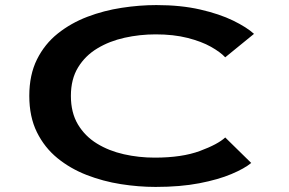

<svg xmlns="http://www.w3.org/2000/svg" viewBox="-20 -726 1140 757"><path d="M593.5 11Q526.5 11 456.5 0Q386.5 -11 322 -36Q257.5 -61 206.5 -102.5Q155.5 -144 125.5 -204.8Q95.5 -265.5 95.5 -348Q95.5 -431 125.8 -491.8Q156 -552.5 207.8 -593.8Q259.5 -635 324.5 -659.8Q389.5 -684.5 459.8 -695.2Q530 -706 596.5 -706Q693 -706 769.2 -688.5Q845.5 -671 899.2 -644.8Q953 -618.5 981.5 -592.5L868 -500Q849 -520.5 811.8 -541.5Q774.5 -562.5 719.5 -576.5Q664.5 -590.5 593.5 -590.5Q531 -590.5 471.2 -577.2Q411.5 -564 363.8 -535.2Q316 -506.5 287.8 -460.2Q259.5 -414 259.5 -348Q259.5 -282 287.2 -235.5Q315 -189 362.2 -160Q409.5 -131 468.5 -117.8Q527.5 -104.5 590 -104.5Q697.5 -104.5 768.2 -130.8Q839 -157 868 -184L970.5 -83.5Q944 -61.5 892.5 -39.8Q841 -18 766 -3.5Q691 11 593.5 11Z"/></svg>

Font: Trispace Expanded SemiBold
Style: Regular
Weight: 600
Width: 7
Designer: Tyler Finck
Foundry: Etcetera Type Company
Version: Version 1.210; ttfautohint (v1.8.3)